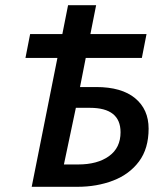

<svg xmlns="http://www.w3.org/2000/svg" viewBox="-20 -719 642 739"><path d="M102 0 201 -496H78L96 -588H220L242 -699H350L328 -588H544L526 -496H310L288 -384H350Q448 -384 500 -341Q552 -298 552 -224Q552 -147 515 -97.5Q478 -48 415.5 -24Q353 0 278 0ZM226 -86H281Q355 -86 399.5 -118Q444 -150 444 -210Q444 -304 326 -304H272Z"/></svg>

Font: Source Sans 3 Semibold
Style: Italic
Weight: 600
Italic angle: -11°
Designer: Paul D. Hunt
Foundry: Adobe
Version: Version 3.052;hotconv 1.1.0;makeotfexe 2.6.0